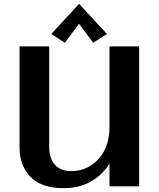

<svg xmlns="http://www.w3.org/2000/svg" viewBox="-20 -982 836 1012"><path d="M397 -961.9 543.9 -802.7 471.2 -756.8 396.5 -856.9 322.3 -756.8 250 -802.7ZM713.4 0H557.1V-119.1Q472.2 9.8 315.9 9.8Q193.4 9.8 135.7 -55.2Q83 -112.8 83 -205.6V-737.3H239.3V-208.5Q239.3 -147.5 269 -114.3Q299.8 -80.1 353.5 -80.1Q447.8 -80.1 507.3 -153.3Q557.1 -214.4 557.1 -314.5V-737.3H713.4Z"/></svg>

Font: Klaudia
Style: Bold
Weight: 700
Designer: Wojciech Kalinowski "wmk69" (wmk69@o2.pl)
Foundry: Wojciech Kalinowski "wmk69" (wmk69@o2.pl)
Version: Version 3.1.0; 2021-05-10